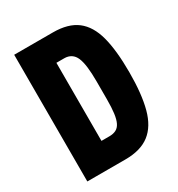

<svg xmlns="http://www.w3.org/2000/svg" viewBox="-165 -796 837 903"><g transform="rotate(-30 253.0 -344.0)"><path d="M46 0V-688H256Q339 -688 386.5 -651.5Q434 -615 454 -540Q474 -465 474 -346Q474 -228 453.5 -151.5Q433 -75 384.5 -37.5Q336 0 253 0ZM199 -132H242Q263 -132 278 -139.5Q293 -147 302 -165Q311 -183 315 -213.5Q319 -244 319 -288V-386Q319 -431 315 -463.5Q311 -496 302.5 -516Q294 -536 278.5 -546Q263 -556 242 -556H199Z"/></g></svg>

Font: Archivo ExtraCondensed ExtraBold
Style: Regular
Weight: 800
Width: 2
Designer: Hector Gatti
Foundry: Omnibus-Type
Version: Version 2.001